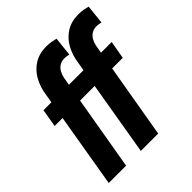

<svg xmlns="http://www.w3.org/2000/svg" viewBox="-206 -901 1039 1039"><g transform="rotate(-45 314.0 -381.0)"><path d="M162.6 0H29.8L127 -574.2Q134.3 -627.9 157.5 -670.4Q180.7 -712.9 220.7 -737.8Q260.7 -762.7 317.9 -761.7Q334.5 -761.7 350.3 -758.8Q366.2 -755.9 382.3 -752L370.6 -642.1Q362.8 -644 354.5 -645.5Q346.2 -647 338.4 -647Q315.9 -647 300 -637.2Q284.2 -627.4 274.9 -611.1Q265.6 -594.7 261.2 -574.2ZM335 -528.3 316.9 -425.3H41L58.6 -528.3ZM408.2 0H275.4L372.6 -574.2Q379.9 -627.9 403.1 -670.4Q426.3 -712.9 466.3 -737.8Q506.3 -762.7 563.5 -761.7Q580.1 -761.7 595.9 -758.8Q611.8 -755.9 627.9 -752L616.2 -642.1Q608.4 -644 600.1 -645.5Q591.8 -647 584 -647Q561.5 -647 545.7 -637.2Q529.8 -627.4 520.5 -611.1Q511.2 -594.7 506.8 -574.2ZM580.6 -528.3 562.5 -425.3H286.6L304.2 -528.3Z"/></g></svg>

Font: Roboto Condensed
Style: Bold Italic
Weight: 700
Italic angle: -12°
Designer: Christian Robertson
Foundry: Google
Version: Version 3.0